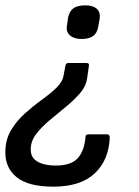

<svg xmlns="http://www.w3.org/2000/svg" viewBox="-38 -521 520 719"><path d="M286 -285Q297 -285 295 -275L288 -226Q283 -196 260.5 -170.5Q238 -145 207.5 -120Q177 -95 147 -70Q117 -45 97 -18.5Q77 8 77 39Q77 70 103 84.5Q129 99 170 99Q229 99 253.5 71Q278 43 282 -7Q282 -18 293 -18H363Q368 -18 370.5 -15Q373 -12 373 -7Q370 78 317 128Q264 178 162 178Q69 178 25.5 143.5Q-18 109 -18 50Q-18 3 2.5 -32Q23 -67 54 -95Q85 -123 117.5 -146.5Q150 -170 173 -192Q196 -214 200 -238L207 -275Q209 -285 217 -285ZM282 -501Q310 -501 324.5 -488Q339 -475 335 -450L330 -422Q326 -397 310.5 -386Q295 -375 267 -375Q239 -375 223.5 -389Q208 -403 213 -427L217 -456Q222 -479 237 -490Q252 -501 282 -501Z"/></svg>

Font: Sofia Sans Medium
Style: Italic
Weight: 500
Italic angle: -9°
Version: Version 4.101